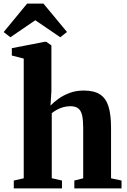

<svg xmlns="http://www.w3.org/2000/svg" viewBox="-56 -1052 708 1072"><path d="M76.5 -56.5V-725L10 -742V-783L193 -818.5H202.5L231 -798.5V-544.5L226 -462.5Q244 -481.5 271.2 -501Q298.5 -520.5 334 -533.5Q369.5 -546.5 411 -546.5Q469 -546.5 502.2 -525Q535.5 -503.5 549.8 -457.5Q564 -411.5 564 -339V-56.5L622.5 -44V0H359V-44L408.5 -56.5V-338.5Q408.5 -380 402.8 -406.8Q397 -433.5 381.5 -446.2Q366 -459 337 -459Q316 -459 296.8 -453.5Q277.5 -448 261.5 -439Q245.5 -430 233 -420.5V-57L290 -44V0H21V-44ZM2 -844 -35.5 -873 95.5 -1032H186.5L318 -873.5L280.5 -844L141 -939Z"/></svg>

Font: Merriweather 72pt ExtraBold
Style: Regular
Weight: 800
Version: Version 2.100